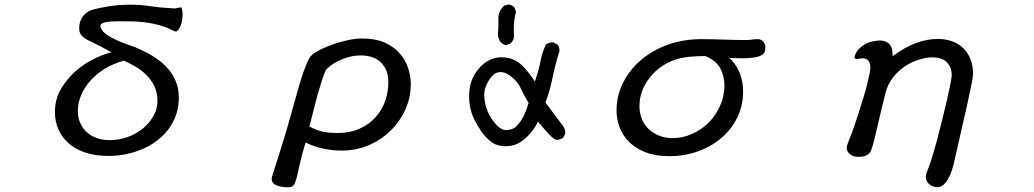

<svg xmlns="http://www.w3.org/2000/svg" viewBox="-20 -648 4540 843"><path d="M500 -554.7 545.9 -554.2Q605 -554.2 652.3 -543.9Q699.2 -533.7 723.1 -522Q724.6 -521.5 727.5 -519.5Q732.4 -516.6 737.5 -514.6Q742.7 -512.7 746.6 -511Q750.5 -509.3 752 -509.3Q756.8 -509.3 763.7 -518.1Q775.4 -533.7 779.8 -561Q781.7 -573.7 781.7 -586.9Q781.7 -600.1 777.3 -614.3Q776.4 -615.7 774.9 -615.7Q771 -615.7 765.6 -614.3Q751 -610.8 745.1 -610.8Q739.3 -610.8 733.9 -611.8Q687 -613.8 642.1 -620.6Q597.2 -627.4 550.8 -627.4Q501.5 -627.4 454.6 -619.6Q413.6 -612.8 392.1 -606.9Q383.3 -604.5 376 -601.6Q359.9 -593.8 350.3 -583.7Q340.8 -573.7 335.7 -562.5Q330.6 -551.3 329.1 -541Q327.6 -529.8 327.6 -524.7Q327.6 -519.5 328.1 -516.1Q328.6 -512.7 329.3 -509.3Q330.1 -505.9 331.5 -502.9Q334.5 -495.6 339.4 -490.7Q344.2 -485.8 350.6 -481.4Q362.8 -472.7 383.8 -462.9Q407.7 -452.6 469.7 -418.5L459 -415.5Q430.2 -408.2 389.2 -387.7Q348.1 -367.2 311 -334.5Q273.9 -301.8 247.6 -257.3Q221.2 -212.9 221.2 -155.3Q221.2 -115.2 236.3 -80.3Q251.5 -45.4 280.8 -19.3Q310.1 6.8 354 21.7Q397.9 36.6 456.1 36.6Q481 36.6 499 34.4Q517.1 32.2 528.8 29.8Q552.2 25.4 574.7 18.1Q630.9 0 672.9 -33.2Q715.3 -66.4 740.2 -113.8Q765.1 -161.1 765.1 -219.7Q765.1 -259.8 751.7 -291.3Q738.3 -322.8 717.8 -346.2Q697.3 -369.6 673.6 -386.5Q649.9 -403.3 629.9 -414.1Q573.2 -442.4 564.5 -443.8H563.5Q537.6 -453.1 513.9 -462.4Q490.2 -471.7 471.7 -481.9Q437 -501 428.2 -515.1Q425.8 -519 424.8 -522.5Q420.4 -528.8 420.4 -533.7Q420.4 -542 430.7 -546.4Q444.3 -552.2 463.6 -553.5Q482.9 -554.7 500 -554.7ZM671.4 -205.6Q671.4 -173.3 657.7 -146.5Q640.1 -111.3 609.9 -85.9Q579.6 -60.5 540.8 -46.6Q502 -32.7 461.9 -32.7Q427.7 -32.7 401.9 -43Q359.4 -59.1 337.9 -96.7Q321.8 -125 321.8 -159.2Q321.8 -208 348.1 -253.9Q379.9 -309.1 441.9 -347.2Q478.5 -369.1 523.9 -381.8Q551.8 -369.1 576.7 -354.5Q629.4 -322.8 654.3 -276.4Q667.5 -252.4 670.4 -221.2Q671.4 -213.4 671.4 -205.6Z M1174.3 127.9Q1172.9 133.8 1172.9 139.2Q1172.9 155.3 1190.4 164.1Q1210.9 174.3 1246.1 174.3Q1260.7 174.3 1268.1 166.3Q1275.4 158.2 1281.5 135.7Q1287.6 113.3 1295.4 75.7Q1303.2 38.1 1321.8 -22.9L1326.2 -20.5Q1355 -5.4 1396.5 3.9Q1438 13.2 1481.4 13.2Q1573.2 13.2 1650.4 -38.1Q1675.8 -55.2 1697.8 -77.1Q1737.3 -116.7 1760.5 -168.7Q1783.7 -220.7 1783.7 -280.3Q1783.7 -314.9 1771.5 -350.1Q1759.8 -385.3 1734.6 -414.1Q1709.5 -442.9 1669.2 -460.9Q1628.9 -479 1571.3 -479Q1536.6 -479 1499 -469.7Q1443.8 -456.5 1399.9 -436.5Q1386.2 -430.2 1371.6 -421.9Q1353.5 -411.6 1349.1 -405.8L1348.6 -404.8Q1346.2 -403.8 1344.2 -401.4Q1334.5 -391.6 1313 -333.5Q1294.9 -282.2 1277.8 -216.8Q1239.7 -77.6 1212.9 5.9Q1186 89.4 1174.3 127.9ZM1484.4 -388.7Q1524.9 -404.8 1564.5 -404.8Q1585.4 -404.8 1607.9 -398.9Q1653.8 -386.2 1674.3 -342.8Q1685.1 -320.3 1685.1 -287.1Q1685.1 -246.6 1671.9 -206.5Q1658.2 -166.5 1630.4 -134.8Q1602.5 -103 1560.1 -83.5Q1517.6 -64 1460.9 -64Q1419.4 -64 1392.6 -71Q1365.7 -78.1 1341.8 -90.8L1338.4 -92.3Q1348.1 -128.9 1354.7 -156Q1361.3 -183.1 1366 -200.4Q1370.6 -217.8 1375 -233.9Q1384.3 -267.1 1393.3 -294.9Q1402.3 -322.8 1410.2 -340.3Q1439.5 -371.6 1484.4 -388.7Z M2182.6 -396.5Q2162.6 -396.5 2146 -390.9Q2129.4 -385.3 2116.7 -377.4Q2103 -368.7 2090.8 -356.4Q2053.2 -316.9 2043.5 -267.6Q2039.6 -248 2039.6 -225.1Q2039.6 -203.1 2043 -184.1Q2049.3 -148.9 2062.7 -123Q2076.2 -97.2 2090.8 -74.7Q2105 -52.7 2128.9 -31.2Q2152.3 -10.3 2186 -6.3Q2191.9 -5.9 2197.3 -5.9Q2221.2 -5.9 2241.7 -12.7Q2267.1 -20.5 2296.6 -50Q2326.2 -79.6 2338.9 -108.4L2341.8 -114.7Q2401.4 -41 2419.9 -34.7Q2422.4 -34.2 2424.8 -34.2Q2427.2 -34.2 2430.4 -34.4Q2433.6 -34.7 2437.5 -36.1Q2445.8 -38.1 2452.6 -43L2461.4 -60.5Q2461.9 -63.5 2461.9 -66.4Q2461.9 -69.3 2460.9 -74.2Q2459.5 -84.5 2452.6 -94.2L2375 -197.8Q2395 -252 2406.7 -309.6Q2418.5 -367.2 2436 -421.9Q2436.5 -424.3 2436.5 -427.5Q2436.5 -430.7 2435.5 -435.1Q2434.6 -444.3 2427.7 -452.6L2410.2 -461.4Q2407.7 -461.9 2405.3 -461.9Q2389.6 -461.9 2377.4 -453.1Q2360.4 -418.9 2353 -378.9Q2345.2 -337.9 2331.1 -298.3L2328.6 -290L2323.7 -297.4Q2295.4 -338.9 2269.8 -363.3Q2244.1 -387.7 2209 -394Q2195.3 -396.5 2182.6 -396.5ZM2201.2 -76.7Q2182.1 -76.7 2161.6 -97.7Q2141.1 -119.6 2127 -146.5Q2112.8 -173.3 2107.9 -207.5Q2106 -219.7 2106 -230.5Q2106 -250.5 2112.3 -266.1Q2121.1 -290.5 2137.2 -310.5Q2154.3 -331.5 2177.7 -331.5Q2204.6 -331.5 2234.9 -303.2Q2255.9 -284.2 2267.6 -257.8Q2281.2 -227.5 2300.8 -196.8Q2292 -165.5 2278.8 -137.7Q2265.1 -109.9 2240.7 -87.4Q2225.1 -78.6 2205.1 -76.7Q2203.1 -76.7 2201.2 -76.7ZM2168.5 -542.5Q2168.5 -516.6 2165.5 -491.7L2174.8 -466.3Q2187.5 -451.2 2202.6 -449.7L2221.2 -457Q2235.8 -470.2 2236.8 -488.3Q2235.8 -503.9 2235.8 -518.1Q2235.8 -563.5 2245.6 -595.7L2239.3 -614.7Q2226.6 -627.9 2210.4 -628.4L2191.9 -622.1Q2168 -598.6 2168 -566.4Z M3182.1 -393.6Q3215.3 -392.1 3235.4 -392.1Q3293 -392.1 3316.9 -402.3Q3331.5 -408.7 3336.4 -418.5Q3340.3 -427.2 3340.3 -438.5Q3340.3 -440.9 3340.3 -442.9V-443.4Q3340.3 -452.1 3336.4 -458Q3332.5 -464.8 3327.4 -468.8Q3322.3 -472.7 3317.6 -474.4Q3313 -476.1 3311.5 -476.1Q3294.4 -476.1 3285.2 -474.6Q3270 -472.2 3252.2 -472.2Q3234.4 -472.2 3210.4 -472.7Q3186.5 -473.1 3160.6 -474.1Q3108.9 -476.1 3057.6 -476.1Q2941.4 -476.1 2846.7 -421.4Q2806.2 -397.9 2774.4 -366.2Q2737.3 -329.1 2714.8 -283.2Q2687 -226.6 2687 -162.1Q2687 -125 2700.4 -89.1Q2713.9 -53.2 2741.9 -25.1Q2770 2.9 2813.7 20.3Q2857.4 37.6 2918 37.6Q2985.4 37.6 3044.4 16.6Q3115.7 -9.3 3164.6 -58.1Q3196.8 -90.3 3217.3 -132.3Q3242.7 -184.6 3242.7 -247.1Q3242.7 -287.1 3229 -324.2Q3214.8 -360.8 3190.4 -385.7ZM3141.1 -182.6Q3112.3 -118.7 3056.2 -80.6Q3037.6 -68.4 3017.6 -59.6Q2976.6 -41.5 2932.6 -41.5Q2902.3 -41.5 2876 -51.8Q2820.8 -72.3 2798.8 -124Q2787.6 -150.4 2787.6 -182.6Q2787.6 -227.5 2807.1 -266.6Q2835.9 -324.2 2891.1 -360.4Q2908.7 -371.6 2928.2 -379.9Q2961.4 -394 3008.3 -398.9Q3038.1 -401.9 3076.2 -401.9H3077.1Q3125.5 -381.3 3143.1 -346.7Q3151.9 -329.6 3156.2 -311.5Q3160.6 -293.5 3160.6 -271.5Q3160.6 -249.5 3155.8 -226.6Q3150.9 -203.6 3141.1 -182.6Z M4072.3 -396Q4118.2 -396 4138.4 -373.5Q4158.7 -351.1 4158.7 -318.4Q4158.7 -300.8 4137.7 -208.5Q4116.2 -116.2 4093.3 -29.8Q4066.9 66.9 4050.8 103.5Q4044.9 118.2 4044.9 128.9Q4044.9 133.3 4045.9 136.7Q4048.8 149.9 4057.4 158.4Q4065.9 167 4076.7 170.4Q4087.4 174.3 4095 174.3Q4102.5 174.3 4111.8 170.4Q4121.1 166.5 4130.9 154.8Q4140.6 143.1 4150.1 123Q4159.7 103 4167.5 71.3Q4206.5 -98.6 4228.5 -197.5Q4250.5 -296.4 4252.4 -321.3Q4252.4 -381.3 4222.7 -421.4Q4198.7 -453.1 4158.7 -467.3Q4129.9 -477.1 4097.7 -477.1Q4048.8 -477.1 4000 -458.3Q3951.2 -439.5 3905.8 -405.8L3898.9 -400.4V-409.2Q3898.9 -440.4 3884 -455.3Q3869.1 -470.2 3843.8 -470.2Q3827.6 -470.2 3809.6 -465.8Q3791.5 -461.9 3776.9 -453.1Q3759.8 -442.9 3747.6 -429.2Q3735.8 -416 3731.9 -397Q3731.9 -392.1 3733.9 -391.1Q3737.3 -389.2 3742.4 -389.2Q3747.6 -389.2 3752 -390.1Q3759.3 -392.1 3766.4 -392.1Q3773.4 -392.1 3779.8 -390.1Q3789.1 -387.2 3793.5 -380.4Q3801.3 -369.6 3801.3 -354Q3801.3 -339.4 3797.4 -322.3Q3793.5 -305.7 3790.5 -292Q3784.7 -263.7 3771.5 -220.9Q3758.3 -178.2 3744.6 -135.7Q3731 -93.3 3721.2 -67.4Q3705.1 -24.9 3701.4 -15.9Q3697.8 -6.8 3697.8 0.5Q3697.8 22 3720.7 34.7Q3731.4 40.5 3748 40.5Q3769.5 40.5 3780.8 35.6Q3792 30.8 3798.3 23.2Q3804.7 15.6 3806.9 6.6Q3809.1 -2.4 3812 -10.3Q3818.8 -33.2 3831.1 -86.4Q3849.1 -165 3867.7 -239.3Q3877.9 -278.3 3900.9 -308.1Q3923.8 -337.4 3953.1 -356.7Q3982.4 -376 4013.9 -386Q4045.4 -396 4072.3 -396Z"/></svg>

Font: Bakudai
Style: Light
Weight: 300
Version: Version 1.48